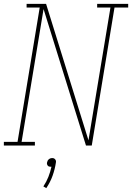

<svg xmlns="http://www.w3.org/2000/svg" viewBox="-38 -755 685 996"><path d="M-18 0V-19H53L168 -716H100V-735H201L421 -27L535 -716H466V-735H627V-716H556L438 0H408L188 -708L74 -19H143V0ZM202 221 187 212Q203 188 213 162.5Q223 137 229 110H226Q221 110 217 109Q213 108 210 104.5Q207 101 206 96.5Q205 92 206 88Q207 83 209 79Q211 75 215 71.5Q219 68 223.5 66.5Q228 65 233 65Q238 65 241.5 66.5Q245 68 248 71.5Q251 75 252 79Q253 83 252 88Q247 122 235 156Q223 190 202 221Z"/></svg>

Font: Iosevka Etoile Thin
Style: Italic
Weight: 100
Italic angle: -9°
Designer: Belleve Invis
Foundry: Belleve Invis
Version: Version 22.1.2; ttfautohint (v1.8.4)